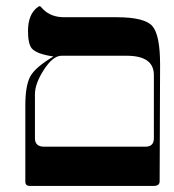

<svg xmlns="http://www.w3.org/2000/svg" viewBox="-20 -613 573 633"><path d="M507.8 -399.9 506.3 -15.1Q506.3 0 486.3 0H78.6Q63.5 0 63.5 -14.2V-265.1Q63.5 -332.5 80.6 -362.3Q97.7 -392.1 156.2 -426.8Q101.6 -434.6 85 -453.1Q72.3 -468.3 72.3 -510.3Q72.3 -567.4 105.5 -590.3Q109.4 -592.8 111.8 -592.8Q114.3 -591.3 122.1 -582.5Q148.9 -555.7 192.9 -556.2H364.3Q457 -556.2 482.4 -526.9Q507.8 -497.6 507.8 -399.9ZM487.3 -157.2V-260.7V-365.7Q487.3 -429.2 397.5 -429.2H182.6Q154.8 -429.2 125 -383.5Q95.2 -337.9 95.2 -302.2V-157.2Q95.2 -129.4 125.5 -129.4H459.5Q487.3 -129.4 487.3 -157.2Z"/></svg>

Font: Accordance
Style: Italic
Weight: 400
Italic angle: -11°
Version: Version 1.2 (build January 31, 2020) Miklal Software Solutio